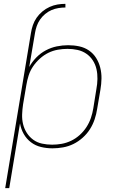

<svg xmlns="http://www.w3.org/2000/svg" viewBox="-20 -763 640 998"><path d="M7 215 141 -592Q144 -612 151 -632.5Q158 -653 170.5 -671Q183 -689 200.5 -703.5Q218 -718 238 -727Q258 -736 278.5 -739.5Q299 -743 320 -743V-724Q302 -724 283.5 -721Q265 -718 247.5 -710.5Q230 -703 214.5 -690Q199 -677 188 -661Q177 -645 171 -627.5Q165 -610 162 -592L132 -415Q147 -442 169 -464.5Q191 -487 218.5 -501.5Q246 -516 275.5 -522Q305 -528 334 -528Q364 -528 392 -522Q420 -516 442.5 -500.5Q465 -485 479.5 -462Q494 -439 501 -411.5Q508 -384 507.5 -355Q507 -326 502 -297L485 -197Q481 -170 472 -143Q463 -116 447.5 -91.5Q432 -67 409.5 -47Q387 -27 361.5 -14.5Q336 -2 308 3Q280 8 253 8Q222 8 193 1Q164 -6 141 -23.5Q118 -41 103.5 -66.5Q89 -92 84 -122L28 215ZM251 -11Q276 -11 301 -15.5Q326 -20 350 -31.5Q374 -43 394.5 -61.5Q415 -80 429.5 -102.5Q444 -125 452.5 -150Q461 -175 465 -200L481 -300Q486 -326 486.5 -352.5Q487 -379 481.5 -403.5Q476 -428 462.5 -449Q449 -470 428.5 -484Q408 -498 383 -503.5Q358 -509 331 -509Q306 -509 280.5 -504.5Q255 -500 231.5 -488.5Q208 -477 187.5 -458.5Q167 -440 152 -418Q137 -396 129 -371Q121 -346 117 -321L100 -221Q96 -195 95 -168.5Q94 -142 100 -117.5Q106 -93 119.5 -72Q133 -51 153 -36.5Q173 -22 198.5 -16.5Q224 -11 251 -11Z"/></svg>

Font: Iosevka Aile Thin Oblique
Style: Regular
Weight: 100
Italic angle: -9°
Designer: Belleve Invis
Foundry: Belleve Invis
Version: Version 31.1.0; ttfautohint (v1.8.4)